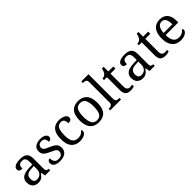

<svg xmlns="http://www.w3.org/2000/svg" viewBox="314 -2159 3567 3567"><g transform="rotate(-45 2097.5 -375.0)"><path d="M205 10Q161 10 125.5 -7.5Q90 -25 70 -60.5Q50 -96 50 -150Q50 -230 106.5 -268Q163 -306 278 -310L361 -313V-373Q361 -409 355 -436.5Q349 -464 329 -480Q309 -496 268 -496Q230 -496 210 -482Q190 -468 183.5 -443.5Q177 -419 177 -387Q135 -387 113.5 -401.5Q92 -416 92 -450Q92 -485 116.5 -506Q141 -527 182 -536.5Q223 -546 272 -546Q364 -546 409.5 -507Q455 -468 455 -373V-114Q455 -86 461 -70.5Q467 -55 481 -48.5Q495 -42 517 -42H520V0H385L369 -86H361Q340 -58 320 -36.5Q300 -15 273.5 -2.5Q247 10 205 10ZM228 -52Q269 -52 298.5 -69Q328 -86 344.5 -117.5Q361 -149 361 -191V-272L297 -269Q240 -267 207.5 -252Q175 -237 161 -210.5Q147 -184 147 -145Q147 -114 156 -93.5Q165 -73 183 -62.5Q201 -52 228 -52Z M773 10Q723 10 686 -2Q649 -14 628.5 -37.5Q608 -61 608 -96Q608 -123 619 -138Q630 -153 644.5 -159Q659 -165 671 -165Q671 -113 694.5 -75.5Q718 -38 779 -38Q832 -38 860.5 -63.5Q889 -89 889 -129Q889 -154 878.5 -170Q868 -186 841.5 -201.5Q815 -217 766 -238Q715 -261 681.5 -282.5Q648 -304 631.5 -332.5Q615 -361 615 -404Q615 -472 666.5 -508.5Q718 -545 803 -545Q851 -545 883.5 -532.5Q916 -520 932.5 -499Q949 -478 949 -453Q949 -426 930.5 -409.5Q912 -393 877 -393Q877 -443 856 -471Q835 -499 791 -499Q740 -499 718 -476.5Q696 -454 696 -419Q696 -394 708.5 -377Q721 -360 748.5 -345.5Q776 -331 820 -313Q873 -291 906 -269Q939 -247 954.5 -218Q970 -189 970 -147Q970 -69 916 -29.5Q862 10 773 10Z M1297 10Q1231 10 1179.5 -18Q1128 -46 1098.5 -106.5Q1069 -167 1069 -265Q1069 -372 1098.5 -433.5Q1128 -495 1178.5 -520.5Q1229 -546 1292 -546Q1334 -546 1374 -535Q1414 -524 1440 -501.5Q1466 -479 1466 -444Q1466 -421 1456 -407Q1446 -393 1426.5 -387Q1407 -381 1377 -381Q1377 -413 1369.5 -439Q1362 -465 1344 -480.5Q1326 -496 1292 -496Q1254 -496 1225.5 -476Q1197 -456 1181.5 -406Q1166 -356 1166 -266Q1166 -195 1181.5 -148Q1197 -101 1230 -78Q1263 -55 1317 -55Q1364 -55 1398.5 -74.5Q1433 -94 1450 -125Q1458 -119 1462.5 -109.5Q1467 -100 1467 -86Q1467 -63 1448 -41Q1429 -19 1391.5 -4.5Q1354 10 1297 10Z M1793 10Q1685 10 1623 -59Q1561 -128 1561 -269Q1561 -409 1620.5 -477.5Q1680 -546 1796 -546Q1904 -546 1966 -477.5Q2028 -409 2028 -269Q2028 -128 1968.5 -59Q1909 10 1793 10ZM1795 -42Q1845 -42 1875 -67.5Q1905 -93 1918 -144Q1931 -195 1931 -269Q1931 -381 1900 -437Q1869 -493 1794 -493Q1719 -493 1688.5 -437Q1658 -381 1658 -269Q1658 -157 1689 -99.5Q1720 -42 1795 -42Z M2096 0V-42H2109Q2132 -42 2150.5 -47Q2169 -52 2180 -67.5Q2191 -83 2191 -114V-650Q2191 -680 2179.5 -694.5Q2168 -709 2149.5 -713.5Q2131 -718 2109 -718H2096V-760H2285V-114Q2285 -83 2296 -67.5Q2307 -52 2326 -47Q2345 -42 2367 -42H2380V0Z M2633 10Q2557 10 2522.5 -24.5Q2488 -59 2488 -145V-479H2412V-519Q2430 -519 2452 -526.5Q2474 -534 2490 -551Q2507 -569 2518 -595Q2529 -621 2536 -659H2582V-536H2713V-479H2582V-142Q2582 -91 2603 -67Q2624 -43 2658 -43Q2676 -43 2691 -45Q2706 -47 2722 -50V-6Q2709 0 2683 5Q2657 10 2633 10Z M2950 10Q2906 10 2870.5 -7.5Q2835 -25 2815 -60.5Q2795 -96 2795 -150Q2795 -230 2851.5 -268Q2908 -306 3023 -310L3106 -313V-373Q3106 -409 3100 -436.5Q3094 -464 3074 -480Q3054 -496 3013 -496Q2975 -496 2955 -482Q2935 -468 2928.5 -443.5Q2922 -419 2922 -387Q2880 -387 2858.5 -401.5Q2837 -416 2837 -450Q2837 -485 2861.5 -506Q2886 -527 2927 -536.5Q2968 -546 3017 -546Q3109 -546 3154.5 -507Q3200 -468 3200 -373V-114Q3200 -86 3206 -70.5Q3212 -55 3226 -48.5Q3240 -42 3262 -42H3265V0H3130L3114 -86H3106Q3085 -58 3065 -36.5Q3045 -15 3018.5 -2.5Q2992 10 2950 10ZM2973 -52Q3014 -52 3043.5 -69Q3073 -86 3089.5 -117.5Q3106 -149 3106 -191V-272L3042 -269Q2985 -267 2952.5 -252Q2920 -237 2906 -210.5Q2892 -184 2892 -145Q2892 -114 2901 -93.5Q2910 -73 2928 -62.5Q2946 -52 2973 -52Z M3548 10Q3472 10 3437.5 -24.5Q3403 -59 3403 -145V-479H3327V-519Q3345 -519 3367 -526.5Q3389 -534 3405 -551Q3422 -569 3433 -595Q3444 -621 3451 -659H3497V-536H3628V-479H3497V-142Q3497 -91 3518 -67Q3539 -43 3573 -43Q3591 -43 3606 -45Q3621 -47 3637 -50V-6Q3624 0 3598 5Q3572 10 3548 10Z M3947 10Q3838 10 3776.5 -62Q3715 -134 3715 -264Q3715 -404 3773 -475Q3831 -546 3937 -546Q4034 -546 4089.5 -486Q4145 -426 4145 -307V-261H3812Q3814 -152 3851.5 -102.5Q3889 -53 3961 -53Q4013 -53 4049.5 -74.5Q4086 -96 4104 -123Q4111 -120 4117 -111Q4123 -102 4123 -89Q4123 -69 4104 -46Q4085 -23 4046 -6.5Q4007 10 3947 10ZM4044 -315Q4044 -395 4019.5 -443.5Q3995 -492 3935 -492Q3880 -492 3849.5 -446.5Q3819 -401 3814 -315Z"/></g></svg>

Font: Noto Serif Kannada
Style: Regular
Weight: 400
Designer: Universal Thirst, Indian Type Foundry and the Monotype Design Team
Foundry: Monotype Imaging Inc.
Version: Version 2.003